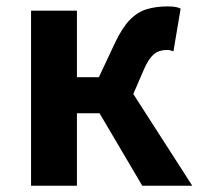

<svg xmlns="http://www.w3.org/2000/svg" viewBox="-20 -594 645 614"><path d="M79.3 0V-559.8H226V-347.2H296.2L347.1 -455.6Q370.5 -504.9 394.7 -530Q419 -555.2 448.8 -564.4Q478.6 -573.5 516 -573.5Q527.6 -573.5 538.4 -572.2Q549.2 -570.8 557.7 -566.4L534.6 -429.8Q529.9 -431.8 524.9 -433Q520 -434.1 514 -434.1Q500 -434.1 487.7 -429.8Q475.5 -425.5 464 -412.4Q452.4 -399.4 440.3 -372.1L406.3 -293.4L594.9 0H435L298.4 -231.7H226V0Z"/></svg>

Font: Noto Sans TC
Style: Regular
Weight: 100
Designer: Ryoko NISHIZUKA 西塚涼子 (kana, bopomofo & ideographs); Paul D. Hunt (Latin, Greek & Cyrillic); Sandoll Communications 산돌커뮤니
Foundry: Adobe
Version: Version 2.004;hotconv 1.0.118;makeotfexe 2.5.65603